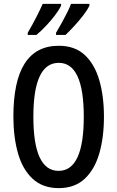

<svg xmlns="http://www.w3.org/2000/svg" viewBox="-20 -1011 604 990"><path d="M516 -409Q516 -303 492 -220Q468 -137 416.5 -89Q365 -41 283 -41Q200 -41 148 -89.5Q96 -138 72.5 -221.5Q49 -305 49 -410Q49 -775 283 -775Q366 -775 417 -727.5Q468 -680 492 -597.5Q516 -515 516 -409ZM152 -409Q152 -130 282 -130Q412 -130 412 -409Q412 -687 283 -687Q152 -687 152 -409ZM441 -982Q431 -960 409 -931.5Q387 -903 362 -876Q337 -849 318 -831H269V-842Q284 -867 300 -896Q316 -925 328.5 -950.5Q341 -976 346 -991H441ZM295 -982Q284 -959 263.5 -932Q243 -905 218 -878.5Q193 -852 168 -831H123V-842Q146 -881 168 -924Q190 -967 200 -991H295Z"/></svg>

Font: Noto Sans Tamil UI ExtraCondensed Medium
Style: Regular
Weight: 500
Width: 2
Designer: Jelle Bosma - Monotype Design Team
Foundry: Monotype Imaging Inc.
Version: Version 2.004; ttfautohint (v1.8.4.7-5d5b)